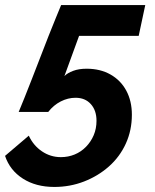

<svg xmlns="http://www.w3.org/2000/svg" viewBox="-61 -591 614 760"><path d="M154 149Q81 149 29.5 116Q-22 83 -41 26L53 -54Q71 -15 105 8Q139 31 180 31Q209 31 234.5 20.5Q260 10 279.5 -10Q299 -30 310 -56Q321 -82 321 -113Q321 -154 298.5 -179Q276 -204 238 -204Q208 -204 179.5 -189.5Q151 -175 130 -148H13Q22 -169 35.5 -203Q49 -237 65.5 -279Q82 -321 99 -365.5Q116 -410 132 -450.5Q148 -491 161 -522.5Q174 -554 181 -571H514L488 -449H252L194 -290Q206 -302 228.5 -310.5Q251 -319 282 -319Q336 -319 376.5 -296Q417 -273 439 -232Q461 -191 461 -137Q461 -75 437 -22.5Q413 30 370 68Q327 106 271.5 127.5Q216 149 154 149Z"/></svg>

Font: Raleway Thin
Style: Bold Italic
Weight: 700
Italic angle: -12°
Version: Version 4.026